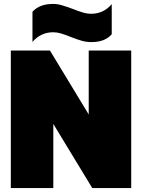

<svg xmlns="http://www.w3.org/2000/svg" viewBox="-20 -956 722 976"><path d="M340 -768Q310 -780 290 -786Q270 -792 250 -792Q188 -792 145 -743V-896Q180 -936 250 -936Q272 -936 294 -929.5Q316 -923 349 -911Q379 -899 401 -892.5Q423 -886 444 -886Q506 -886 548 -935V-782Q514 -742 444 -742Q420 -742 396.5 -748.5Q373 -755 340 -768ZM35 -699H234L431 -374V-699H647V0H449L251 -326V0H35Z"/></svg>

Font: Readiness Black
Style: Regular
Weight: 900
Designer: Katatrad Team
Foundry: CadsonDemak
Version: Version 1.00;April 23, 2019;FontCreator 11.5.0.2425 64-bit; 